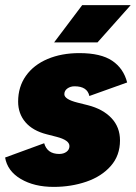

<svg xmlns="http://www.w3.org/2000/svg" viewBox="-20 -720 532 752"><path d="M0 -103 153 -159Q165 -117 212 -117Q229 -117 240.5 -125.5Q252 -134 252 -148Q252 -171 202 -184L163 -194Q108 -208 79.5 -241.5Q51 -275 51 -322Q51 -380 81.5 -423Q112 -466 166.5 -489Q221 -512 291 -512Q375 -512 419.5 -482Q464 -452 478 -397L330 -344Q322 -382 272 -382Q256 -382 244 -373.5Q232 -365 232 -351Q232 -331 284 -318L324 -308Q383 -293 416.5 -257.5Q450 -222 450 -170Q450 -111 414 -70Q378 -29 318.5 -8.5Q259 12 190 12Q114 12 61.5 -19Q9 -50 0 -103ZM302 -700H492L362 -554H192Z"/></svg>

Font: Oak Sans Black
Style: Italic
Weight: 900
Italic angle: -9.5°
Foundry: Erik Kennedy, Walven
Version: Version 1.000